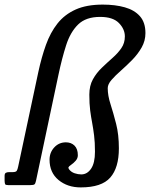

<svg xmlns="http://www.w3.org/2000/svg" viewBox="-77 -805 652 835"><path d="M440 -160Q440 -75.5 402.5 -32.8Q365 10 274 10Q216.5 10 177.5 -22.2Q138.5 -54.5 138.5 -110.5Q138.5 -142 159 -164Q179.5 -186 209.5 -186Q232.5 -186 247 -171.8Q261.5 -157.5 261.5 -130Q261.5 -116.5 252.2 -106Q243 -95.5 232 -88Q222.5 -81.5 221 -77.8Q219.5 -74 223.5 -68.5Q232.5 -56.5 247.5 -51.5Q262.5 -46.5 276.5 -46.5Q302 -46.5 319 -71.2Q336 -96 336 -145Q336 -186.5 332.2 -216Q328.5 -245.5 323.8 -270.8Q319 -296 315.2 -324.5Q311.5 -353 311.5 -393.5Q311.5 -432 327 -460Q342.5 -488 365.8 -510.2Q389 -532.5 412 -552.8Q435 -573 450.5 -595.2Q466 -617.5 466 -646.5Q466 -678.5 440 -705Q414 -731.5 358.5 -731.5Q296.5 -731.5 262.8 -698.5Q229 -665.5 210.8 -608.8Q192.5 -552 177.5 -481L79.5 -18.5Q77 -6.5 72.8 -3.2Q68.5 0 55.5 0H-42Q-52.5 0 -54.5 -3.8Q-56.5 -7.5 -57 -18.5V-40Q-57 -50.5 -51.5 -53.5Q-46 -56.5 -36.5 -56.5H-21.5Q-8 -56.5 -4.2 -62.2Q-0.5 -68 2 -80.5L89.5 -491Q103.5 -556 122.8 -609.8Q142 -663.5 173 -702.8Q204 -742 251.8 -763.5Q299.5 -785 370 -785Q424 -785 465.8 -773.2Q507.5 -761.5 531.5 -734.5Q555.5 -707.5 555.5 -661Q555.5 -627.5 539 -598.5Q522.5 -569.5 498 -544.5Q473.5 -519.5 449 -498Q424.5 -476.5 408 -457.5Q391.5 -438.5 391.5 -421.5Q391.5 -389.5 403.8 -351.5Q416 -313.5 428 -266.5Q440 -219.5 440 -160Z"/></svg>

Font: Besley* Condensed
Style: Italic
Weight: 400
Width: 3
Italic angle: -13°
Designer: Owen Earl
Foundry: indestructible type*
Version: Version 3.000; ttfautohint (v1.8.3)